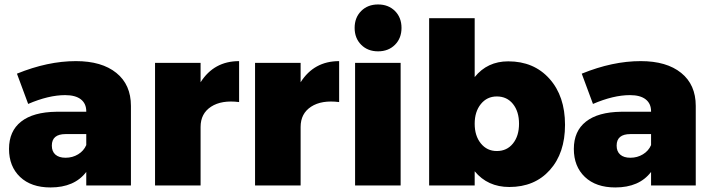

<svg xmlns="http://www.w3.org/2000/svg" viewBox="-20 -823 3153 852"><path d="M316.9 -551.8Q431.6 -551.8 496.3 -499.5Q561 -447.3 561 -353V0H362.8V-60.1Q310.5 8.8 204.1 8.8Q118.2 8.8 69.1 -37.8Q20 -84.5 20 -162.1Q20 -241.2 73.7 -283.4Q127.4 -325.7 230 -327.1H362.8V-329.1Q362.8 -363.3 338.9 -382.1Q314.9 -400.9 269 -400.9Q195.8 -400.9 105 -361.8L55.2 -496.1Q191.9 -551.8 316.9 -551.8ZM271 -123Q301.8 -123 326.7 -138.2Q351.6 -153.3 362.8 -179.2V-228H271Q210 -228 210 -176.8Q210 -150.9 225.8 -137Q241.7 -123 271 -123Z M870.1 -458Q929.7 -551.8 1041 -551.8V-370.1Q963.4 -379.9 916.7 -349.6Q870.1 -319.3 870.1 -259.8V0H668V-543.9H870.1Z M1314 -458Q1373.5 -551.8 1484.9 -551.8V-370.1Q1407.2 -379.9 1360.6 -349.6Q1314 -319.3 1314 -259.8V0H1111.8V-543.9H1314Z M1582.8 -774.2Q1611.8 -803.2 1657.7 -803.2Q1703.6 -803.2 1732.7 -774.2Q1761.7 -745.1 1761.7 -699.2Q1761.7 -653.3 1732.7 -624.3Q1703.6 -595.2 1657.7 -595.2Q1611.8 -595.2 1582.8 -624.3Q1553.7 -653.3 1553.7 -699.2Q1553.7 -745.1 1582.8 -774.2ZM1555.7 -543.9H1757.8V0H1555.7Z M2235.4 -550.8Q2349.1 -550.8 2418.2 -473.6Q2487.3 -396.5 2487.3 -269Q2487.3 -143.6 2419.9 -68.4Q2352.5 6.8 2240.2 6.8Q2144 6.8 2086.4 -63V0H1884.3V-742.2H2086.4V-481Q2142.6 -550.8 2235.4 -550.8ZM2184.6 -152.8Q2229.5 -152.8 2256.3 -186.3Q2283.2 -219.7 2283.2 -273.9Q2283.2 -328.1 2256.3 -361.6Q2229.5 -395 2184.6 -395Q2141.1 -395 2113.8 -361.3Q2086.4 -327.6 2086.4 -273.9Q2086.4 -220.2 2113.8 -186.5Q2141.1 -152.8 2184.6 -152.8Z M2823.2 -551.8Q2938 -551.8 3002.7 -499.5Q3067.4 -447.3 3067.4 -353V0H2869.1V-60.1Q2816.9 8.8 2710.4 8.8Q2624.5 8.8 2575.4 -37.8Q2526.4 -84.5 2526.4 -162.1Q2526.4 -241.2 2580.1 -283.4Q2633.8 -325.7 2736.3 -327.1H2869.1V-329.1Q2869.1 -363.3 2845.2 -382.1Q2821.3 -400.9 2775.4 -400.9Q2702.1 -400.9 2611.3 -361.8L2561.5 -496.1Q2698.2 -551.8 2823.2 -551.8ZM2777.3 -123Q2808.1 -123 2833 -138.2Q2857.9 -153.3 2869.1 -179.2V-228H2777.3Q2716.3 -228 2716.3 -176.8Q2716.3 -150.9 2732.2 -137Q2748 -123 2777.3 -123Z"/></svg>

Font: Montserrat-Arabic ExtraBold
Style: Regular
Weight: 800
Designer: Mohamed Gaber
Foundry: Kief Type Foundry
Version: Version 5.008;PS 005.008;hotconv 1.0.88;makeotf.lib2.5.64775